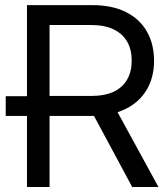

<svg xmlns="http://www.w3.org/2000/svg" viewBox="-20 -748 670 768"><path d="M137.7 -284.2H2.9V-363.3H137.7ZM87.9 0V-727.5H348.6Q428.7 -727.5 483.9 -699.7Q539.1 -671.9 567.6 -621.8Q596.2 -571.8 596.2 -504.9Q596.2 -438.5 566.7 -388.7Q537.1 -338.9 481 -311.5Q424.8 -284.2 345.2 -284.2H138.2V-364.3H345.7Q399.4 -364.3 435.1 -381.3Q470.7 -398.4 488.8 -430.2Q506.8 -461.9 506.8 -504.9Q506.8 -549.3 488.8 -581.1Q470.7 -612.8 434.8 -630.4Q398.9 -647.9 344.7 -647.9H178.2V0ZM508.8 0 333 -327.1H435.1L613.8 0Z"/></svg>

Font: Inter 24pt
Style: Regular
Weight: 400
Designer: Rasmus Andersson
Foundry: rsms
Version: Version 4.001;git-66647c0bb